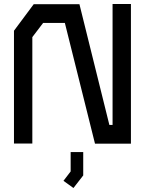

<svg xmlns="http://www.w3.org/2000/svg" viewBox="-20 -720 726 962"><path d="M456 0 305 -605H196L142 -534V-1H50V-566L149 -699H378L528 -94H544V-700H636V0ZM298 186 334 139V42H397V159L348 222Z"/></svg>

Font: Turret Road
Style: Bold
Weight: 700
Designer: Noponies
Foundry: Noponies
Version: Version 1.001; ttfautohint (v1.8)